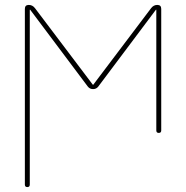

<svg xmlns="http://www.w3.org/2000/svg" viewBox="-20 -540 756 780"><path d="M81 210V-504Q81 -520 97 -520Q112 -520 122 -507L357 -196L358 -195L359 -196L594 -507Q604 -520 619 -520Q635 -520 635 -504V-10Q635 0 625 0Q615 0 615 -10V-500L614 -501L613 -500L379 -188Q371 -178 358 -178Q345 -178 337 -188L103 -500L102 -501L101 -500V210Q101 220 91 220Q81 220 81 210Z"/></svg>

Font: Rounded Mplus 1c Thin
Style: Regular
Weight: 250
Version: Version 1.059.20150529